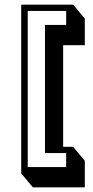

<svg xmlns="http://www.w3.org/2000/svg" viewBox="-20 -732 400 824"><path d="M71 -712H294L344 -652V-538H251V-102H294L344 -42V72H121L71 12ZM99 -685V-15H264V-75H173V-625H264V-685Z"/></svg>

Font: Ewert
Style: Regular
Weight: 400
Designer: Johan Kallas, Mihkel Virkus
Foundry: Johan Kallas, Mihkel Virkus
Version: Version 1.001